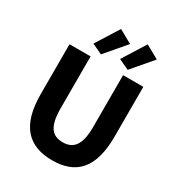

<svg xmlns="http://www.w3.org/2000/svg" viewBox="-208 -1022 1081 1167"><g transform="rotate(30 332.5 -438.5)"><path d="M334 12C502 12 591 -83 591 -302V-652H449V-287C449 -159 407 -115 334 -115C261 -115 221 -159 221 -287V-652H73V-302C73 -83 165 12 334 12ZM197 -728 269 -694 391 -837 298 -889ZM384 -728 457 -694 579 -837 485 -889Z"/></g></svg>

Font: Giro Sans Regular
Style: Bold
Weight: 700
Designer: Paul D. Hunt
Foundry: Adobe Systems Incorporated
Version: Version 1.000;PS 1.0;hotconv 1.0.88;makeotf.lib2.5.647800